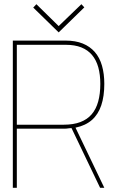

<svg xmlns="http://www.w3.org/2000/svg" viewBox="-20 -893 550 913"><path d="M381 -858 367 -873 259 -769 153 -873 138 -857 259 -739ZM291 -700H41V0H60V-281H284Q290 -281 296 -281.5Q302 -282 308 -283Q314 -284 320 -284L456 0H476L339 -286Q387 -296 417 -322.5Q447 -349 461.5 -392Q476 -435 476 -494Q476 -542 465 -580.5Q454 -619 431 -645.5Q408 -672 373.5 -686Q339 -700 291 -700ZM283 -300H60V-680H292Q336 -680 367 -667.5Q398 -655 418 -631Q438 -607 447.5 -572.5Q457 -538 457 -494Q457 -447 447 -410.5Q437 -374 416 -349.5Q395 -325 362 -312.5Q329 -300 283 -300Z"/></svg>

Font: Advent Pro Thin
Style: Regular
Weight: 250
Version: Version 3.000